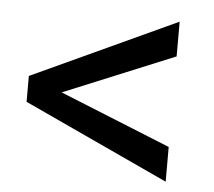

<svg xmlns="http://www.w3.org/2000/svg" viewBox="-40 -579 588 527"><g transform="rotate(5 254.0 -315.5)"><path d="M128.9 -314.5 434.6 -440.4V-536.1L35.2 -351.6V-280.3L434.6 -95.2V-190.9Z"/></g></svg>

Font: Dirooz FD
Style: FD
Weight: 400
Foundry: DejaVu fonts team - Redesigned by Saber Rastikerdar
Version: Version 0.2.1